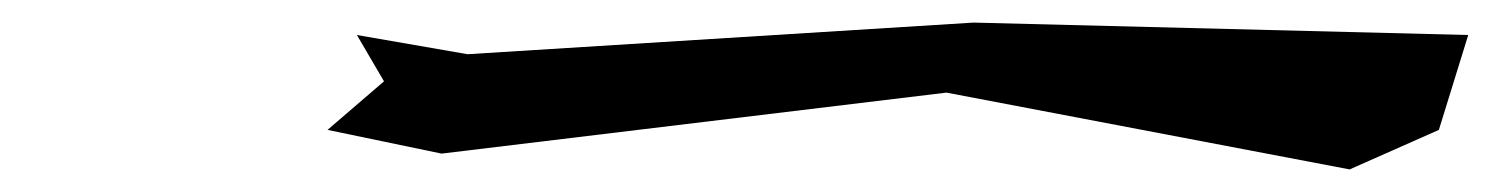

<svg xmlns="http://www.w3.org/2000/svg" viewBox="-20 -547 1320 170"><path d="M270 -432 371 -411 818 -465 1175 -397 1254 -432 1280 -516 842 -527 394 -499 296 -516 320 -475Z"/></svg>

Font: bitstorm
Style: maxextobl
Weight: 400
Version: Version 0.2